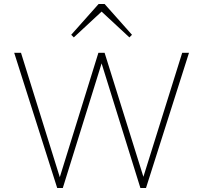

<svg xmlns="http://www.w3.org/2000/svg" viewBox="-20 -940 1016 960"><path d="M266 0H294L488 -623L682 0H710L925 -676H891L697 -56L503 -676H472L279 -54L85 -676H51ZM336 -766 349 -753 488 -882 627 -753 640 -766 503 -920H473Z"/></svg>

Font: MV Cash Thin
Style: Regular
Weight: 100
Designer: Rodrigo Fuenzalida
Foundry: fragTYPE
Version: Version 1.100;Glyphs 3.1.2 (3151)